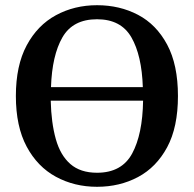

<svg xmlns="http://www.w3.org/2000/svg" viewBox="-20 -701 745 738"><path d="M353 -627Q260 -627 220 -557.5Q180 -488 176 -366H529Q525 -488 485 -557.5Q445 -627 353 -627ZM353 -681Q440 -681 510.5 -644Q581 -607 622.5 -529.5Q664 -452 664 -332Q664 -212 622.5 -135Q581 -58 510.5 -20.5Q440 17 353 17Q266 17 195 -21.5Q124 -60 82.5 -137.5Q41 -215 41 -332Q41 -449 82.5 -526.5Q124 -604 195 -642.5Q266 -681 353 -681ZM353 -37Q448 -37 488 -111Q528 -185 530 -314H175Q177 -229 194.5 -166.5Q212 -104 250.5 -70.5Q289 -37 353 -37Z"/></svg>

Font: Source Serif 4 Semibold
Style: Regular
Weight: 600
Designer: Frank Grießhammer
Foundry: Adobe
Version: Version 4.005;hotconv 1.1.0;makeotfexe 2.6.0